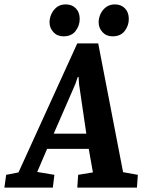

<svg xmlns="http://www.w3.org/2000/svg" viewBox="-69 -852 650 872"><path d="M-49 0 -41 -58 15 -69 282 -655H377L490 -70L557 -58L553 0H282L286 -58L353 -69L334 -176H145L100 -71L178 -58L171 0ZM175 -245H323L290 -470L288 -502H284L273 -470ZM442 -687Q414 -687 396.5 -706Q379 -725 379 -751Q379 -770 387.5 -788.5Q396 -807 412.5 -819.5Q429 -832 453 -832Q481 -832 498.5 -814Q516 -796 516 -766Q516 -736 497.5 -711.5Q479 -687 442 -687ZM219 -687Q191 -687 173.5 -706Q156 -725 156 -751Q156 -770 164.5 -788.5Q173 -807 189 -819.5Q205 -832 230 -832Q258 -832 275.5 -814Q293 -796 293 -766Q293 -736 274.5 -711.5Q256 -687 219 -687Z"/></svg>

Font: Faustina
Style: Bold Italic
Weight: 700
Italic angle: -8°
Designer: Alfonso Garcia
Foundry: http://www.omnibus-type.com
Version: Version 1.200